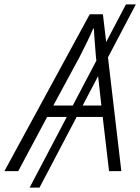

<svg xmlns="http://www.w3.org/2000/svg" viewBox="-73 -780 639 875"><path d="M62 75 501 -760H546L107 75ZM-53 0 336 -715H396L480 0H424L395 -247H142L10 0ZM170 -299H389L364 -523Q362 -552 359 -586.5Q356 -621 355 -650H352Q339 -620 323 -587Q307 -554 290 -521Z"/></svg>

Font: Noto Sans Display Light
Style: Italic
Weight: 300
Italic angle: -12°
Designer: Monotype Design Team
Foundry: Monotype Imaging Inc.
Version: Version 2.003